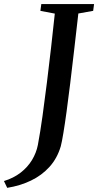

<svg xmlns="http://www.w3.org/2000/svg" viewBox="-110 -763 484 946"><path d="M-74.5 162.5 -90.5 129Q-43 114.5 -8.2 87.5Q26.5 60.5 47.8 25.2Q69 -10 76.5 -48.5Q88.5 -112.5 99.5 -191.5Q110.5 -270.5 121.2 -356.8Q132 -443 141.8 -529.8Q151.5 -616.5 160 -696L89 -709.5L93.5 -743H353.5L349 -709.5L276 -696.5Q265.5 -602.5 255.2 -515.2Q245 -428 235.8 -351.2Q226.5 -274.5 218 -212.8Q209.5 -151 202.2 -107.2Q195 -63.5 189.5 -42.5Q172 17 133.8 59.2Q95.5 101.5 42 127Q-11.5 152.5 -74.5 162.5Z"/></svg>

Font: Merriweather 72pt Medium
Style: Italic
Weight: 500
Italic angle: -7.8°
Version: Version 2.101